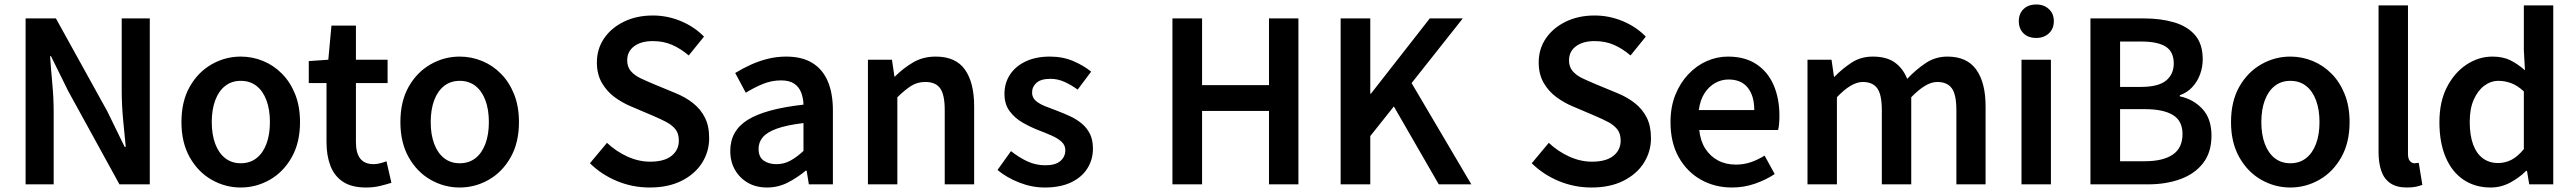

<svg xmlns="http://www.w3.org/2000/svg" viewBox="-20 -821 11472 855"><path d="M94 0V-739H229L458 -325L535 -167H540Q534 -224 528 -290.5Q522 -357 522 -419V-739H647V0H512L284 -415L207 -571H203Q207 -513 213 -448.5Q219 -384 219 -322V0Z M1052 14Q983 14 922.5 -20.5Q862 -55 825 -120.5Q788 -186 788 -277Q788 -370 825 -435Q862 -500 922.5 -534.5Q983 -569 1052 -569Q1104 -569 1151.5 -549.5Q1199 -530 1236 -492.5Q1273 -455 1294.5 -401Q1316 -347 1316 -277Q1316 -186 1279 -120.5Q1242 -55 1181.5 -20.5Q1121 14 1052 14ZM1052 -94Q1093 -94 1122 -116.5Q1151 -139 1166.5 -180.5Q1182 -222 1182 -277Q1182 -333 1166.5 -374.5Q1151 -416 1122 -438.5Q1093 -461 1052 -461Q1012 -461 983 -438.5Q954 -416 938.5 -374.5Q923 -333 923 -277Q923 -222 938.5 -180.5Q954 -139 983 -116.5Q1012 -94 1052 -94Z M1610 14Q1546 14 1507.5 -11.5Q1469 -37 1451.5 -82.5Q1434 -128 1434 -188V-451H1355V-549L1442 -555L1456 -707H1565V-555H1706V-451H1565V-187Q1565 -139 1584.5 -114.5Q1604 -90 1644 -90Q1658 -90 1673.5 -94Q1689 -98 1701 -103L1723 -7Q1701 0 1672.5 7Q1644 14 1610 14Z M2027 14Q1958 14 1897.5 -20.5Q1837 -55 1800 -120.5Q1763 -186 1763 -277Q1763 -370 1800 -435Q1837 -500 1897.5 -534.5Q1958 -569 2027 -569Q2079 -569 2126.5 -549.5Q2174 -530 2211 -492.5Q2248 -455 2269.5 -401Q2291 -347 2291 -277Q2291 -186 2254 -120.5Q2217 -55 2156.5 -20.5Q2096 14 2027 14ZM2027 -94Q2068 -94 2097 -116.5Q2126 -139 2141.5 -180.5Q2157 -222 2157 -277Q2157 -333 2141.5 -374.5Q2126 -416 2097 -438.5Q2068 -461 2027 -461Q1987 -461 1958 -438.5Q1929 -416 1913.5 -374.5Q1898 -333 1898 -277Q1898 -222 1913.5 -180.5Q1929 -139 1958 -116.5Q1987 -94 2027 -94Z M2873 14Q2797 14 2728 -14.5Q2659 -43 2607 -94L2683 -185Q2723 -147 2773.5 -124Q2824 -101 2875 -101Q2938 -101 2970.5 -127Q3003 -153 3003 -195Q3003 -226 2988 -245Q2973 -264 2947.5 -277.5Q2922 -291 2889 -305L2788 -348Q2752 -363 2717.5 -388Q2683 -413 2660.5 -451.5Q2638 -490 2638 -543Q2638 -603 2670 -650Q2702 -697 2758.5 -724.5Q2815 -752 2887 -752Q2952 -752 3012 -727Q3072 -702 3115 -658L3047 -574Q3012 -604 2973.5 -621Q2935 -638 2887 -638Q2835 -638 2804 -615Q2773 -592 2773 -552Q2773 -523 2789.5 -504Q2806 -485 2832.5 -472.5Q2859 -460 2890 -447L2989 -406Q3033 -388 3066.5 -361.5Q3100 -335 3119 -297.5Q3138 -260 3138 -206Q3138 -146 3106.5 -96Q3075 -46 3015.5 -16Q2956 14 2873 14Z M3396 14Q3347 14 3310.5 -7Q3274 -28 3253 -64.5Q3232 -101 3232 -149Q3232 -239 3310 -287.5Q3388 -336 3558 -355Q3557 -385 3547.5 -409.5Q3538 -434 3516.5 -448.5Q3495 -463 3458 -463Q3416 -463 3377 -447Q3338 -431 3301 -408L3254 -496Q3285 -515 3320.5 -531.5Q3356 -548 3396.5 -558.5Q3437 -569 3481 -569Q3551 -569 3597 -541Q3643 -513 3666 -459.5Q3689 -406 3689 -329V0H3582L3572 -61H3568Q3531 -30 3488 -8Q3445 14 3396 14ZM3438 -90Q3471 -90 3499.5 -105.5Q3528 -121 3558 -149V-273Q3483 -264 3439 -248Q3395 -232 3376.5 -209.5Q3358 -187 3358 -159Q3358 -122 3380.5 -106Q3403 -90 3438 -90Z M3845 0V-555H3952L3963 -480H3965Q4002 -517 4046 -543Q4090 -569 4147 -569Q4236 -569 4277 -511Q4318 -453 4318 -348V0H4187V-331Q4187 -400 4166.5 -428Q4146 -456 4101 -456Q4065 -456 4037.5 -438.5Q4010 -421 3976 -388V0Z M4632 14Q4575 14 4519 -8Q4463 -30 4422 -64L4482 -148Q4519 -119 4556 -102Q4593 -85 4635 -85Q4680 -85 4702 -104Q4724 -123 4724 -152Q4724 -175 4706.5 -190.5Q4689 -206 4661.5 -218Q4634 -230 4605 -241Q4569 -255 4534 -275Q4499 -295 4476 -326Q4453 -357 4453 -403Q4453 -451 4477.5 -488.5Q4502 -526 4547.5 -547.5Q4593 -569 4655 -569Q4713 -569 4759.5 -549Q4806 -529 4839 -502L4779 -422Q4750 -443 4720 -456.5Q4690 -470 4658 -470Q4616 -470 4596 -452.5Q4576 -435 4576 -409Q4576 -387 4591.5 -373Q4607 -359 4633 -348.5Q4659 -338 4689 -327Q4718 -316 4746 -303Q4774 -290 4797 -271Q4820 -252 4833.5 -225Q4847 -198 4847 -159Q4847 -111 4822.5 -71.5Q4798 -32 4750 -9Q4702 14 4632 14Z M5201 0V-739H5333V-442H5631V-739H5762V0H5631V-327H5333V0Z M5950 0V-739H6082V-404H6085L6347 -739H6494L6266 -451L6532 0H6387L6187 -347L6082 -215V0Z M7067 14Q6991 14 6922 -14.5Q6853 -43 6801 -94L6877 -185Q6917 -147 6967.5 -124Q7018 -101 7069 -101Q7132 -101 7164.5 -127Q7197 -153 7197 -195Q7197 -226 7182 -245Q7167 -264 7141.5 -277.5Q7116 -291 7083 -305L6982 -348Q6946 -363 6911.5 -388Q6877 -413 6854.5 -451.5Q6832 -490 6832 -543Q6832 -603 6864 -650Q6896 -697 6952.5 -724.5Q7009 -752 7081 -752Q7146 -752 7206 -727Q7266 -702 7309 -658L7241 -574Q7206 -604 7167.5 -621Q7129 -638 7081 -638Q7029 -638 6998 -615Q6967 -592 6967 -552Q6967 -523 6983.5 -504Q7000 -485 7026.5 -472.5Q7053 -460 7084 -447L7183 -406Q7227 -388 7260.5 -361.5Q7294 -335 7313 -297.5Q7332 -260 7332 -206Q7332 -146 7300.5 -96Q7269 -46 7209.5 -16Q7150 14 7067 14Z M7693 14Q7616 14 7554 -21Q7492 -56 7455.5 -121Q7419 -186 7419 -277Q7419 -345 7440.5 -398.5Q7462 -452 7498.5 -490.5Q7535 -529 7580.5 -549Q7626 -569 7675 -569Q7750 -569 7801 -535.5Q7852 -502 7878 -442.5Q7904 -383 7904 -305Q7904 -286 7902.5 -269.5Q7901 -253 7898 -242H7547Q7552 -193 7574 -159Q7596 -125 7630.5 -106.5Q7665 -88 7710 -88Q7745 -88 7776 -98.5Q7807 -109 7838 -128L7883 -46Q7844 -20 7795 -3Q7746 14 7693 14ZM7545 -331H7792Q7792 -394 7763 -430.5Q7734 -467 7677 -467Q7646 -467 7618 -451.5Q7590 -436 7570.5 -406Q7551 -376 7545 -331Z M8029 0V-555H8136L8147 -479H8149Q8185 -516 8226 -542.5Q8267 -569 8320 -569Q8381 -569 8417.5 -543Q8454 -517 8473 -470Q8513 -512 8556 -540.5Q8599 -569 8652 -569Q8739 -569 8780.5 -511Q8822 -453 8822 -348V0H8692V-331Q8692 -400 8671.5 -428Q8651 -456 8607 -456Q8581 -456 8552.5 -439Q8524 -422 8491 -388V0H8360V-331Q8360 -400 8339.5 -428Q8319 -456 8275 -456Q8250 -456 8221 -439Q8192 -422 8160 -388V0Z M8982 0V-555H9113V0ZM9048 -652Q9012 -652 8991 -672.5Q8970 -693 8970 -727Q8970 -760 8991 -780.5Q9012 -801 9048 -801Q9082 -801 9104 -780.5Q9126 -760 9126 -727Q9126 -693 9104 -672.5Q9082 -652 9048 -652Z M9289 0V-739H9526Q9602 -739 9661.5 -721.5Q9721 -704 9755 -664.5Q9789 -625 9789 -557Q9789 -522 9777 -489.5Q9765 -457 9742 -432.5Q9719 -408 9687 -397V-392Q9748 -379 9788 -335.5Q9828 -292 9828 -217Q9828 -143 9791 -95Q9754 -47 9690 -23.5Q9626 0 9544 0ZM9421 -434H9514Q9591 -434 9625.5 -462Q9660 -490 9660 -538Q9660 -591 9624 -613.5Q9588 -636 9516 -636H9421ZM9421 -103H9531Q9612 -103 9655.5 -132.5Q9699 -162 9699 -224Q9699 -283 9656 -309Q9613 -335 9531 -335H9421Z M10179 14Q10110 14 10049.5 -20.5Q9989 -55 9952 -120.5Q9915 -186 9915 -277Q9915 -370 9952 -435Q9989 -500 10049.5 -534.5Q10110 -569 10179 -569Q10231 -569 10278.5 -549.5Q10326 -530 10363 -492.5Q10400 -455 10421.5 -401Q10443 -347 10443 -277Q10443 -186 10406 -120.5Q10369 -55 10308.5 -20.5Q10248 14 10179 14ZM10179 -94Q10220 -94 10249 -116.5Q10278 -139 10293.5 -180.5Q10309 -222 10309 -277Q10309 -333 10293.5 -374.5Q10278 -416 10249 -438.5Q10220 -461 10179 -461Q10139 -461 10110 -438.5Q10081 -416 10065.5 -374.5Q10050 -333 10050 -277Q10050 -222 10065.5 -180.5Q10081 -139 10110 -116.5Q10139 -94 10179 -94Z M10698 14Q10652 14 10624 -5.5Q10596 -25 10584 -60.5Q10572 -96 10572 -143V-797H10703V-137Q10703 -113 10712 -103.5Q10721 -94 10731 -94Q10735 -94 10739 -94.5Q10743 -95 10751 -96L10767 2Q10755 7 10738.5 10.5Q10722 14 10698 14Z M11071 14Q11002 14 10950.5 -20.5Q10899 -55 10871 -120.5Q10843 -186 10843 -277Q10843 -368 10876.5 -433Q10910 -498 10964 -533.5Q11018 -569 11079 -569Q11126 -569 11159 -552.5Q11192 -536 11224 -508L11219 -597V-797H11350V0H11243L11233 -60H11229Q11198 -29 11157.5 -7.5Q11117 14 11071 14ZM11104 -95Q11136 -95 11164 -109.5Q11192 -124 11219 -157V-414Q11191 -440 11163 -450.5Q11135 -461 11106 -461Q11072 -461 11043 -439.5Q11014 -418 10996 -377.5Q10978 -337 10978 -279Q10978 -219 10993 -178Q11008 -137 11036.5 -116Q11065 -95 11104 -95Z"/></svg>

Font: Noto Sans HK SemiBold
Style: Regular
Weight: 600
Version: Version 2.004-H2;hotconv 1.0.118;makeotfexe 2.5.65603